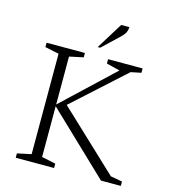

<svg xmlns="http://www.w3.org/2000/svg" viewBox="-124 -963 951 1064"><g transform="rotate(15 351.5 -431.0)"><path d="M65 0V-25L145 -42V-618L65 -635V-660H285V-635L205 -618V-343L495 -616L418 -635V-660H616V-635L557 -623L262 -356L601 -37L668 -25V0H554L205 -333V-42L285 -25V0ZM345 -710 439 -862H486Q486 -847 479.5 -832.5Q473 -818 453 -799L359 -710Z"/></g></svg>

Font: Spectral ExtraLight
Style: Regular
Weight: 275
Designer: Jean-Baptiste Levee
Foundry: Production Type
Version: Version 2.001